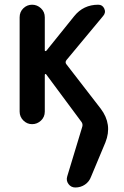

<svg xmlns="http://www.w3.org/2000/svg" viewBox="-20 -540 540 835"><path d="M65.4 -54.7V-464.8Q65.4 -488.3 81.5 -503.9Q97.7 -519.5 119.6 -519.5Q141.6 -519.5 158.2 -503.9Q174.8 -488.3 174.8 -464.8V-321.3Q174.8 -318.4 177.2 -317.9Q179.7 -317.4 181.6 -319.3L302.7 -469.7Q342.8 -519.5 407.2 -519.5Q425.8 -519.5 433.6 -502.4Q441.4 -485.4 428.7 -470.7L269.5 -279.3Q261.7 -269.5 268.6 -260.7L418 -67.4Q469.7 1 438.5 79.1L376 228.5Q368.2 250 349.6 262.7Q331.1 275.4 307.6 275.4Q289.1 275.4 277.8 260.3Q266.6 245.1 272.5 226.6L337.9 10.7Q340.8 0 335 -8.8L180.7 -216.8Q176.8 -220.7 174.8 -214.8V-54.7Q174.8 -31.2 158.2 -15.6Q141.6 0 119.6 0Q97.7 0 81.5 -16.1Q65.4 -32.2 65.4 -54.7Z"/></svg>

Font: Rounded-X Mgen+ 1mn medium
Style: Regular
Weight: 500
Designer: [Source Han Sans]
Ryoko NISHIZUKA  (kana & ideographs); Paul D. Hunt (Latin, Greek & Cyrillic); Wenlong ZHANG  (bopomofo
Version: Version 1.059.20150602